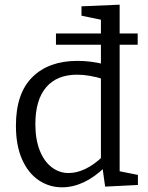

<svg xmlns="http://www.w3.org/2000/svg" viewBox="-20 -791 634 820"><path d="M219 -648H568V-600H219ZM245 9Q190 9 145 -21.5Q100 -52 74 -111Q48 -170 48 -254Q48 -392 118 -461.5Q188 -531 311 -531Q338 -531 367.5 -527.5Q397 -524 427 -516L411 -506V-715L420 -705L328 -724V-764L491 -771V-48L479 -62L569 -44V-1L429 6L417 -80L427 -76Q382 -33 336.5 -12Q291 9 245 9ZM273 -52Q308 -52 345.5 -70Q383 -88 421 -125L411 -98V-472L422 -453Q360 -472 309 -472Q223 -472 177 -418Q131 -364 131 -261Q131 -196 149.5 -149Q168 -102 200.5 -77Q233 -52 273 -52Z"/></svg>

Font: Bitter Thin
Style: Regular
Weight: 400
Version: Version 3.021